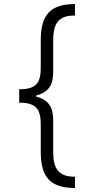

<svg xmlns="http://www.w3.org/2000/svg" viewBox="-20 -792 456 948"><path d="M74.7 -351.6V-284.7H91.8C158.7 -280.8 181.2 -250.5 181.2 -177.7V-41.5C181.2 82 228 136.2 350.1 136.2V80.6C270 80.6 242.7 42.5 242.7 -42.5V-197.3C242.7 -256.8 225.1 -297.9 158.7 -314.9V-320.8C225.1 -337.4 242.7 -377.9 242.7 -438V-593.3C242.7 -678.7 270.5 -715.8 350.1 -715.3V-772C228 -772 181.2 -717.3 181.2 -594.2V-457C181.2 -384.8 158.7 -355.5 91.8 -351.6Z"/></svg>

Font: Raveo Light
Style: Regular
Weight: 300
Designer: Jakub Foglar, Rasmus Andersson (Inter)
Foundry: Jakubfoglar.com
Version: Version 1.100;Glyphs 3.2.3 (3260)